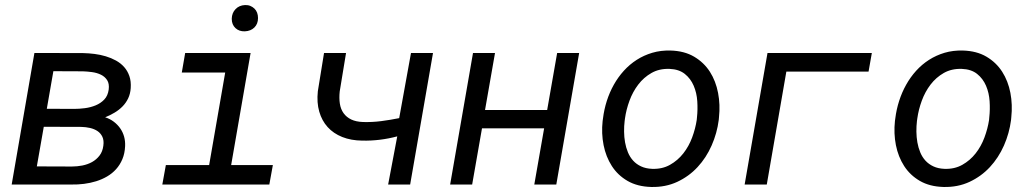

<svg xmlns="http://www.w3.org/2000/svg" viewBox="-20 -741 4148 771"><path d="M26.9 0 118.2 -528.3 314 -527.8Q336.4 -527.3 359.6 -524.4Q382.8 -521.5 404.8 -514.9Q426.8 -508.3 445.8 -497.8Q464.8 -487.3 478.5 -471.9Q492.2 -456.5 499.5 -435.5Q506.8 -414.6 504.9 -387.2Q503.4 -364.3 494.6 -345.9Q485.8 -327.6 471.9 -313.5Q458 -299.3 439.9 -288.6Q421.9 -277.8 402.3 -270Q421.9 -263.7 437 -252.2Q452.1 -240.7 462.6 -225.8Q473.1 -210.9 478.3 -192.6Q483.4 -174.3 482.4 -153.8Q481 -124.5 471.4 -101.8Q461.9 -79.1 446.3 -61.8Q430.7 -44.4 410.2 -32.5Q389.6 -20.5 366.2 -13.2Q342.8 -5.9 317.4 -2.7Q292 0.5 266.6 0ZM155.8 -231.9 127.9 -72.8 268.6 -72.3Q289.6 -72.3 310.8 -76.4Q332 -80.6 349.6 -90.3Q367.2 -100.1 379.6 -116.2Q392.1 -132.3 395 -156.2Q397.9 -177.2 391.1 -191.7Q384.3 -206.1 371.6 -214.6Q358.9 -223.1 341.8 -227.1Q324.7 -231 306.6 -231.4ZM168 -304.2 277.3 -303.7Q297.9 -303.7 320.8 -306.6Q343.8 -309.6 364 -317.9Q384.3 -326.2 398.7 -341.3Q413.1 -356.4 416.5 -381.3Q419.4 -404.8 410.4 -418.9Q401.4 -433.1 385.5 -440.9Q369.6 -448.7 349.9 -451.4Q330.1 -454.1 312.5 -454.6L194.3 -455.1Z M723.6 -528.3H986.3L908.2 -78.1H1075.7L1061.5 0H631.8L646 -78.1H819.8L884.3 -449.7H710ZM910.6 -665.5Q911.1 -689 925.8 -704.3Q940.4 -719.7 963.9 -720.7Q975.6 -721.2 985.1 -717.3Q994.6 -713.4 1001.7 -706.5Q1008.8 -699.7 1012.5 -689.9Q1016.1 -680.2 1016.1 -668.5Q1016.1 -645 1001.5 -630.6Q986.8 -616.2 963.4 -615.2Q940.4 -614.3 925.5 -628.2Q910.6 -642.1 910.6 -665.5Z M1627 0H1538.6L1575.2 -193.4Q1505.4 -174.8 1434.6 -176.3Q1389.6 -176.8 1354.2 -190.9Q1318.8 -205.1 1295.7 -230.7Q1272.5 -256.3 1262 -292.7Q1251.5 -329.1 1256.3 -374.5L1281.2 -528.3H1369.6L1344.2 -374Q1341.3 -347.2 1344.7 -325Q1348.1 -302.7 1359.6 -286.6Q1371.1 -270.5 1390.4 -261.2Q1409.7 -252 1438 -251Q1474.6 -250 1510.7 -254.6Q1546.9 -259.3 1583 -266.6L1630.4 -528.3H1718.8Z M2213.9 0H2125.5L2165 -225.6H1915.5L1876 0H1787.6L1879.4 -528.3H1967.8L1927.7 -299.3H2177.2L2217.3 -528.3H2305.7Z M2401.4 -265.6Q2405.8 -301.3 2416.7 -335.7Q2427.7 -370.1 2444.8 -400.6Q2461.9 -431.2 2485.1 -456.8Q2508.3 -482.4 2536.9 -500.7Q2565.4 -519 2599.4 -529.1Q2633.3 -539.1 2672.4 -538.1Q2728 -536.6 2767.3 -513.4Q2806.6 -490.2 2830.6 -452.9Q2854.5 -415.5 2863.5 -367.9Q2872.6 -320.3 2867.2 -270.5L2866.2 -259.3Q2859.4 -206.1 2837.6 -156.7Q2815.9 -107.4 2781.2 -70.1Q2746.6 -32.7 2699.5 -10.7Q2652.3 11.2 2594.7 9.8Q2539.6 8.3 2500.2 -14.4Q2460.9 -37.1 2437 -74.2Q2413.1 -111.3 2403.8 -158.2Q2394.5 -205.1 2399.9 -254.9ZM2488.3 -254.9Q2485.8 -234.4 2486.1 -212.4Q2486.3 -190.4 2490 -169.4Q2493.7 -148.4 2501.5 -129.4Q2509.3 -110.4 2522.5 -95.9Q2535.6 -81.5 2554.4 -72.8Q2573.2 -64 2598.6 -63Q2639.2 -61.5 2670.4 -79.1Q2701.7 -96.7 2723.9 -125Q2746.1 -153.3 2759.3 -188.7Q2772.5 -224.1 2777.8 -259.3L2778.8 -270Q2782.2 -300.8 2780 -334.5Q2777.8 -368.2 2765.6 -396.7Q2753.4 -425.3 2730 -444.1Q2706.5 -462.9 2668.5 -464.4Q2627.4 -465.8 2596.2 -448Q2564.9 -430.2 2543 -401.4Q2521 -372.6 2507.8 -336.7Q2494.6 -300.8 2489.7 -265.6Z M3467.8 -453.6H3137.7L3059.1 0H2970.2L3062 -528.3H3481Z M3575.2 -265.6Q3579.6 -301.3 3590.6 -335.7Q3601.6 -370.1 3618.7 -400.6Q3635.7 -431.2 3658.9 -456.8Q3682.1 -482.4 3710.7 -500.7Q3739.3 -519 3773.2 -529.1Q3807.1 -539.1 3846.2 -538.1Q3901.9 -536.6 3941.2 -513.4Q3980.5 -490.2 4004.4 -452.9Q4028.3 -415.5 4037.4 -367.9Q4046.4 -320.3 4041 -270.5L4040 -259.3Q4033.2 -206.1 4011.5 -156.7Q3989.7 -107.4 3955.1 -70.1Q3920.4 -32.7 3873.3 -10.7Q3826.2 11.2 3768.6 9.8Q3713.4 8.3 3674.1 -14.4Q3634.8 -37.1 3610.8 -74.2Q3586.9 -111.3 3577.6 -158.2Q3568.4 -205.1 3573.7 -254.9ZM3662.1 -254.9Q3659.7 -234.4 3659.9 -212.4Q3660.2 -190.4 3663.8 -169.4Q3667.5 -148.4 3675.3 -129.4Q3683.1 -110.4 3696.3 -95.9Q3709.5 -81.5 3728.3 -72.8Q3747.1 -64 3772.5 -63Q3813 -61.5 3844.2 -79.1Q3875.5 -96.7 3897.7 -125Q3919.9 -153.3 3933.1 -188.7Q3946.3 -224.1 3951.7 -259.3L3952.6 -270Q3956.1 -300.8 3953.9 -334.5Q3951.7 -368.2 3939.5 -396.7Q3927.2 -425.3 3903.8 -444.1Q3880.4 -462.9 3842.3 -464.4Q3801.3 -465.8 3770 -448Q3738.8 -430.2 3716.8 -401.4Q3694.8 -372.6 3681.6 -336.7Q3668.5 -300.8 3663.6 -265.6Z"/></svg>

Font: Roboto Mono
Style: Italic
Weight: 400
Designer: Google
Version: Version 2.000985; 2015; ttfautohint (v1.3)